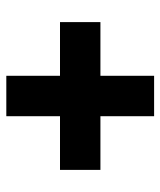

<svg xmlns="http://www.w3.org/2000/svg" viewBox="30 -654 508 608"><g transform="rotate(-90 284.0 -350.0)"><path d="M50 -286V-414H518V-286ZM348 -116H220V-584H348Z"/></g></svg>

Font: Fustat ExtraBold
Style: Regular
Weight: 800
Designer: Mohamed Gaber, Khaled Hosny, Laura Garcia Mut
Foundry: Kief Type Foundry, Alif Type Foundry, Hard Type Foundry
Version: Version 1.007